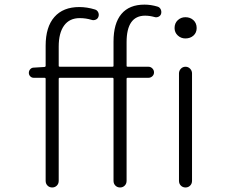

<svg xmlns="http://www.w3.org/2000/svg" viewBox="-20 -828 1040 848"><path d="M476.6 -533.2Q481.4 -533.2 481.4 -537.1V-644.5Q481.4 -724.6 516.1 -766.1Q550.8 -807.6 618.2 -807.6Q646.5 -807.6 675.8 -798.8Q685.5 -795.9 689.9 -786.6Q694.3 -777.3 691.4 -766.6Q688.5 -757.8 679.7 -753.9Q670.9 -750 662.1 -752.9Q640.6 -758.8 621.1 -758.8Q539.1 -758.8 539.1 -641.6V-537.1Q539.1 -533.2 543.9 -533.2H635.7Q645.5 -533.2 652.8 -525.9Q660.2 -518.6 660.2 -508.3Q660.2 -498 652.8 -491.2Q645.5 -484.4 635.7 -484.4H543.9Q539.1 -484.4 539.1 -479.5V-29.3Q539.1 -16.6 530.8 -8.3Q522.5 0 510.3 0Q498 0 489.7 -8.3Q481.4 -16.6 481.4 -29.3V-479.5Q481.4 -484.4 476.6 -484.4H244.1Q239.3 -484.4 239.3 -479.5V-29.3Q239.3 -16.6 231 -8.3Q222.7 0 210.4 0Q198.2 0 189.9 -8.3Q181.6 -16.6 181.6 -29.3V-479.5Q181.6 -484.4 176.8 -484.4H128.9Q120.1 -484.4 113.8 -490.7Q107.4 -497.1 107.4 -506.3Q107.4 -515.6 113.8 -522.5Q120.1 -529.3 128.9 -529.3L176.8 -532.2Q181.6 -533.2 181.6 -537.1V-626Q181.6 -709 220.2 -752.9Q258.8 -796.9 330.1 -796.9Q364.3 -796.9 399.4 -786.1Q409.2 -783.2 413.6 -773.9Q418 -764.6 415 -754.9Q412.1 -745.1 402.8 -741.2Q393.6 -737.3 384.8 -740.2Q359.4 -748 332 -748Q287.1 -748 263.2 -715.3Q239.3 -682.6 239.3 -622.1V-537.1Q239.3 -533.2 244.1 -533.2ZM770.5 -29.3V-503.9Q770.5 -515.6 778.8 -524.4Q787.1 -533.2 799.3 -533.2Q811.5 -533.2 819.8 -524.4Q828.1 -515.6 828.1 -503.9V-29.3Q828.1 -16.6 819.8 -8.3Q811.5 0 799.3 0Q787.1 0 778.8 -8.3Q770.5 -16.6 770.5 -29.3ZM798.8 -752Q820.3 -752 834.5 -738.8Q848.6 -725.6 848.6 -704.1Q848.6 -683.6 834.5 -670.9Q820.3 -658.2 798.8 -658.2Q779.3 -658.2 765.1 -671.4Q751 -684.6 751 -704.1Q751 -725.6 765.1 -738.8Q779.3 -752 798.8 -752Z"/></svg>

Font: Gen Jyuu Gothic L Monospace Light
Style: Regular
Weight: 300
Designer: [Source Han Sans]
Ryoko NISHIZUKA  (kana & ideographs); Paul D. Hunt (Latin, Greek & Cyrillic); Wenlong ZHANG  (bopomofo
Version: Version 1.002.20150607